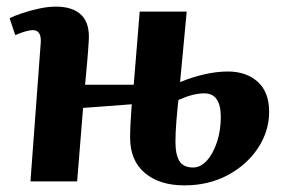

<svg xmlns="http://www.w3.org/2000/svg" viewBox="-20 -548 854 580"><path d="M544 -513 524 -300Q560 -315 597.5 -323.5Q635 -332 668 -332Q724 -332 758.5 -301Q793 -270 793 -210Q793 -152 759.5 -101Q726 -50 668 -19Q610 12 537 12Q462 12 417.5 -25.5Q373 -63 373 -133Q373 -152 374.5 -179.5Q376 -207 378 -233L231 -222L213 0H72L103 -418Q106 -457 79 -457Q62 -457 26 -442L9 -493Q23 -500 46.5 -508Q70 -516 97.5 -522Q125 -528 149 -528Q200 -528 226 -502.5Q252 -477 248 -423Q246 -389 243 -357Q240 -325 237 -292H384L402 -513ZM519 -246Q516 -220 513 -184Q510 -148 510 -119Q510 -81 522 -61.5Q534 -42 563 -42Q586 -42 605 -63Q624 -84 635.5 -119Q647 -154 647 -195Q647 -266 597 -266Q581 -266 562.5 -261.5Q544 -257 519 -246Z"/></svg>

Font: Literata 36pt
Style: Bold Italic
Weight: 700
Italic angle: -2°
Designer: Latin by Veronika Burian and Jose Scaglione. Greek by Irene Vlachou. Cyrillic by Vera Evstafieva
Foundry: TypeTogether
Version: Version 3.002